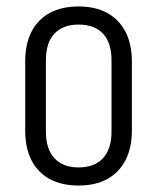

<svg xmlns="http://www.w3.org/2000/svg" viewBox="-20 -567 487 594"><path d="M223 7Q171 7 134 -13Q97 -33 77.5 -71Q58 -109 58 -163V-377Q58 -431 77.5 -469Q97 -507 134 -527Q171 -547 223 -547Q275 -547 311.5 -527Q348 -507 368 -469Q388 -431 388 -377V-163Q388 -109 368 -71Q348 -33 311.5 -13Q275 7 223 7ZM223 -49Q272 -49 298.5 -77.5Q325 -106 325 -160V-380Q325 -435 298.5 -463Q272 -491 223 -491Q175 -491 148.5 -463Q122 -435 122 -380V-160Q122 -106 148.5 -77.5Q175 -49 223 -49Z"/></svg>

Font: Pathway Extreme Condensed ExtraLight
Style: Regular
Weight: 250
Width: 3
Version: Version 1.001;gftools[0.9.26]